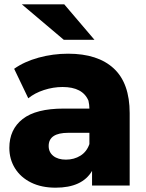

<svg xmlns="http://www.w3.org/2000/svg" viewBox="-20 -860 676 890"><path d="M81.1 -840H277.8L417.8 -675.6H275.6ZM581.1 -335.6V0H406.7V-67.8Q361.1 10 237.8 10Q172.2 10 123.9 -13.9Q75.6 -37.8 49.4 -80Q23.3 -122.2 23.3 -174.4Q23.3 -260 85 -308.3Q146.7 -356.7 275.6 -356.7H394.4Q394.4 -373.3 390 -393.3Q363.3 -456.7 270 -456.7Q226.7 -456.7 183.9 -442.8Q141.1 -428.9 111.1 -404.4L45.6 -541.1Q92.2 -574.4 158.9 -592.8Q225.6 -611.1 295.6 -611.1Q433.3 -611.1 507.2 -542.8Q581.1 -474.4 581.1 -335.6ZM394.4 -192.2V-244.4H296.7Q205.6 -244.4 205.6 -183.3Q205.6 -154.4 227.2 -137.2Q248.9 -120 285.6 -120Q323.3 -120 352.8 -138.3Q382.2 -156.7 394.4 -192.2Z"/></svg>

Font: Paperlogy 9 Black
Style: Regular
Weight: 900
Designer: redesigned by Lee Juim, glyphs from Gmarket Sans & Montserrat
Foundry: PT&
Version: Version 1.001